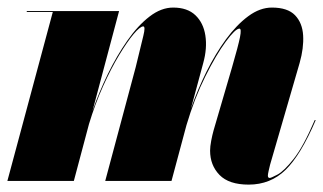

<svg xmlns="http://www.w3.org/2000/svg" viewBox="-20 -490 875 520"><path d="M444.5 0H265L347.5 -308Q362 -367.5 368.2 -393Q374.5 -418.5 368 -418.5Q359.5 -418.5 342 -397.8Q324.5 -377 302.5 -340.5Q280.5 -304 259 -256.2Q237.5 -208.5 221 -154L180 0H0L123 -457.5H52.5V-460H302.5L230.5 -189.5Q248 -240 272.2 -289.8Q296.5 -339.5 325 -380.2Q353.5 -421 385 -445.2Q416.5 -469.5 449 -469.5Q487.5 -469.5 509.2 -448.8Q531 -428 536.2 -393.8Q541.5 -359.5 530.5 -319.5L497 -195.5Q515 -247 539.2 -295.8Q563.5 -344.5 592.2 -383.8Q621 -423 652.5 -446.2Q684 -469.5 716.5 -469.5Q759 -469.5 779 -448.8Q799 -428 801 -394Q803 -360 791.5 -319.5L711.5 -44Q709.5 -36 707.5 -27Q705.5 -18 705.5 -14.5Q705.5 -8 710.5 -8Q714 -8 731.2 -17Q748.5 -26 775 -59.2Q801.5 -92.5 832.5 -165L835 -164.5Q794.5 -70 753.5 -30Q712.5 10 653.5 10Q600 10 574.5 -16.2Q549 -42.5 549 -82Q549 -93 552 -108.8Q555 -124.5 558.5 -137L608.5 -308Q625.5 -366.5 630 -389.5Q634.5 -412.5 628.5 -412.5Q617.5 -412.5 591.5 -377.2Q565.5 -342 536 -282.8Q506.5 -223.5 485 -151Z"/></svg>

Font: Bodoni* 72pt Fatface
Style: Italic
Weight: 900
Italic angle: -13°
Version: Version 2.3